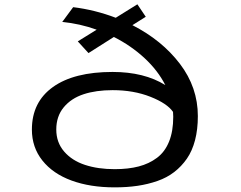

<svg xmlns="http://www.w3.org/2000/svg" viewBox="-20 -838 1090 870"><path d="M235 -251Q235 -192.5 270.8 -151.2Q306.5 -110 365.2 -90.8Q424 -71.5 499.5 -71.5Q561.5 -71.5 608.5 -83.8Q655.5 -96 691.5 -123Q727.5 -150 746.2 -196.8Q765 -243.5 765 -309Q765 -317 764 -331Q737.5 -369.5 661.5 -399.5Q585.5 -429.5 490.5 -429.5Q415 -429.5 358.8 -411Q302.5 -392.5 268.8 -351.8Q235 -311 235 -251ZM311.5 -805.5Q410 -793.5 504.5 -757.5L602.5 -818.5L640.5 -762L580 -724Q714 -655.5 795.2 -548.8Q876.5 -442 876.5 -312Q876.5 -251.5 863.8 -202.8Q851 -154 826.8 -119Q802.5 -84 769.5 -58.5Q736.5 -33 693.5 -18Q650.5 -3 603 4Q555.5 11 499.5 11Q388.5 11 304 -20Q219.5 -51 172 -110.8Q124.5 -170.5 124.5 -251Q124.5 -375.5 220 -443.8Q315.5 -512 490 -512Q633.5 -512 729 -452.5Q695.5 -518.5 634.8 -574.8Q574 -631 496 -670.5L381 -597.5L332.5 -650.5L418 -703.5Q341.5 -731 262 -738.5Z"/></svg>

Font: League Mono Extended
Style: Regular
Weight: 400
Width: 9
Designer: Tyler Finck
Foundry: The League of Moveable Type / Tyler Finck
Version: Version 2.210